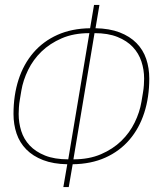

<svg xmlns="http://www.w3.org/2000/svg" viewBox="-20 -740 640 782"><path d="M254 -71Q197 -72 155.5 -88Q114 -104 87 -131.5Q60 -159 47.5 -196Q35 -233 35 -276Q35 -352 55.5 -415.5Q76 -479 116 -525.5Q156 -572 214 -598Q272 -624 347 -625L363 -720H385L369 -625Q426 -624 467.5 -608Q509 -592 536 -564.5Q563 -537 575.5 -500Q588 -463 588 -420Q588 -344 567.5 -280.5Q547 -217 507 -170.5Q467 -124 409 -98Q351 -72 276 -71L260 22H238ZM344 -605Q280 -605 231.5 -584Q183 -563 149 -530Q115 -497 94.5 -455Q74 -413 67 -371L61 -335Q58 -318 57 -302.5Q56 -287 56 -276Q56 -240 66.5 -206.5Q77 -173 101 -147.5Q125 -122 163.5 -106.5Q202 -91 258 -91ZM279 -91Q343 -91 391.5 -112Q440 -133 474 -166Q508 -199 528.5 -241Q549 -283 556 -325L562 -361Q565 -378 566 -393.5Q567 -409 567 -420Q567 -456 556 -489.5Q545 -523 521 -548.5Q497 -574 458.5 -589.5Q420 -605 365 -605Z"/></svg>

Font: IBM Plex Mono Thin
Style: Italic
Weight: 100
Italic angle: -9°
Monospace: yes
Designer: Mike Abbink, Paul van der Laan, Pieter van Rosmalen
Foundry: Bold Monday
Version: Version 2.3